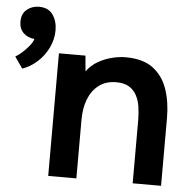

<svg xmlns="http://www.w3.org/2000/svg" viewBox="-53 -770 828 822"><g transform="rotate(5 361.5 -359.0)"><path d="M33 -448 -1 -497Q13 -505 28.5 -519Q44 -533 57 -549Q70 -565 74 -579Q46 -581 27 -599Q8 -617 8 -648Q8 -682 30 -700Q52 -718 82 -718Q123 -718 142 -690Q161 -662 161 -624Q161 -584 143 -547.5Q125 -511 95.5 -485Q66 -459 33 -448ZM184 0V-527H298L304 -460Q325 -488 353.5 -504Q382 -520 412.5 -527.5Q443 -535 470 -535Q546 -535 589 -502Q632 -469 650.5 -414Q669 -359 669 -291V0H547V-271Q547 -300 543 -327.5Q539 -355 527.5 -377Q516 -399 495 -412Q474 -425 439 -425Q395 -425 365 -402Q335 -379 320 -340.5Q305 -302 305 -253V0Z"/></g></svg>

Font: Onest SemiBold
Style: Regular
Weight: 600
Designer: Dmitri Voloshin, Andrey Kudryavtsev
Foundry: Dmitri Voloshin, Andrey Kudryavtsev
Version: Version 1.000;gftools[0.9.33]